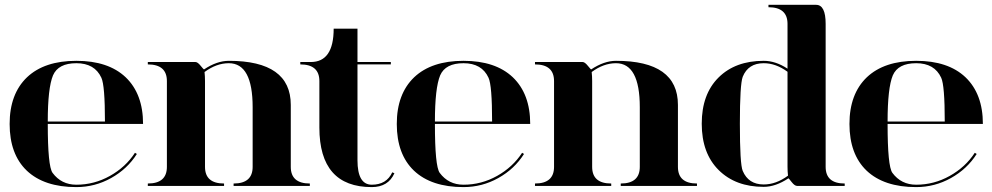

<svg xmlns="http://www.w3.org/2000/svg" viewBox="-20 -762 4068 787"><path d="M293 4.9Q161.1 4.9 89.8 -62.5Q19.5 -129.9 19.5 -253.9Q19.5 -377 90.8 -445.3Q162.1 -512.7 293 -512.7Q423.8 -512.7 495.1 -445.3Q566.4 -377 566.4 -253.9H175.8Q175.8 -81.1 195.3 -53.7Q231.4 -4.9 293 -4.9Q366.2 -4.9 430.7 -41Q495.1 -77.1 533.2 -135.7L541 -130.9Q502 -69.3 435.5 -32.2Q369.1 4.9 293 4.9ZM175.8 -263.7H410.2Q410.2 -412.1 395.5 -443.4Q368.2 -502.9 293 -502.9Q218.8 -502.9 197.3 -453.1Q175.8 -401.4 175.8 -263.7Z M820.3 -429.7V-78.1Q820.3 -9.8 898.4 -9.8V0H585.9V-9.8Q664.1 -9.8 664.1 -78.1V-429.7Q664.1 -498 585.9 -498V-507.8H781.2Q790 -507.8 802.2 -492.7Q814.5 -477.5 816.4 -477.5Q869.1 -512.7 918 -512.7Q1171.9 -512.7 1171.9 -332V-78.1Q1171.9 -9.8 1250 -9.8V0H937.5V-9.8Q1015.6 -9.8 1015.6 -78.1V-322.3Q1015.6 -502.9 918 -502.9Q867.2 -502.9 818.4 -466.8Q820.3 -449.2 820.3 -429.7Z M1445.3 -105Q1445.3 -4.9 1503.9 -4.9Q1564.5 -4.9 1587.9 -55.7L1596.7 -51.8Q1571.3 4.9 1503.9 4.9Q1289.1 4.9 1289.1 -239.3V-429.7Q1289.1 -498 1210.9 -498V-507.8H1253.9Q1347.7 -507.8 1347.7 -644.5H1445.3V-507.8H1582V-498Q1513.7 -498 1445.3 -498Q1445.3 -195.3 1445.3 -105Z M1879.9 4.9Q1748 4.9 1676.8 -62.5Q1606.4 -129.9 1606.4 -253.9Q1606.4 -377 1677.7 -445.3Q1749 -512.7 1879.9 -512.7Q2010.7 -512.7 2082 -445.3Q2153.3 -377 2153.3 -253.9H1762.7Q1762.7 -81.1 1782.2 -53.7Q1818.4 -4.9 1879.9 -4.9Q1953.1 -4.9 2017.6 -41Q2082 -77.1 2120.1 -135.7L2127.9 -130.9Q2088.9 -69.3 2022.5 -32.2Q1956.1 4.9 1879.9 4.9ZM1762.7 -263.7H1997.1Q1997.1 -412.1 1982.4 -443.4Q1955.1 -502.9 1879.9 -502.9Q1805.7 -502.9 1784.2 -453.1Q1762.7 -401.4 1762.7 -263.7Z M2407.2 -429.7V-78.1Q2407.2 -9.8 2485.4 -9.8V0H2172.9V-9.8Q2251 -9.8 2251 -78.1V-429.7Q2251 -498 2172.9 -498V-507.8H2368.2Q2377 -507.8 2389.2 -492.7Q2401.4 -477.5 2403.3 -477.5Q2456.1 -512.7 2504.9 -512.7Q2758.8 -512.7 2758.8 -332V-78.1Q2758.8 -9.8 2836.9 -9.8V0H2524.4V-9.8Q2602.5 -9.8 2602.5 -78.1V-322.3Q2602.5 -502.9 2504.9 -502.9Q2454.1 -502.9 2405.3 -466.8Q2407.2 -449.2 2407.2 -429.7Z M3364.3 -664.1V-78.1Q3364.3 -9.8 3442.4 -9.8V0H3247.1Q3237.3 0 3225.1 -15.6Q3212.9 -31.2 3211.9 -31.2Q3159.2 3.9 3110.4 3.9Q2995.1 3.9 2925.8 -64.9Q2856.4 -133.8 2856.4 -254.9Q2856.4 -376 2925.3 -444.3Q2994.1 -512.7 3110.4 -512.7Q3159.2 -512.7 3208 -480.5V-664.1Q3208 -732.4 3129.9 -732.4V-742.2H3325.2Q3364.3 -742.2 3364.3 -664.1ZM3012.7 -254.9Q3012.7 -88.9 3024.4 -61.5Q3047.9 -5.9 3110.4 -5.9Q3161.1 -5.9 3210 -42Q3208 -59.6 3208 -79.1V-467.8Q3160.2 -502.9 3110.4 -502.9Q3046.9 -502.9 3024.4 -447.3Q3012.7 -416 3012.7 -254.9Z M3735.4 4.9Q3603.5 4.9 3532.2 -62.5Q3461.9 -129.9 3461.9 -253.9Q3461.9 -377 3533.2 -445.3Q3604.5 -512.7 3735.4 -512.7Q3866.2 -512.7 3937.5 -445.3Q4008.8 -377 4008.8 -253.9H3618.2Q3618.2 -81.1 3637.7 -53.7Q3673.8 -4.9 3735.4 -4.9Q3808.6 -4.9 3873 -41Q3937.5 -77.1 3975.6 -135.7L3983.4 -130.9Q3944.3 -69.3 3877.9 -32.2Q3811.5 4.9 3735.4 4.9ZM3618.2 -263.7H3852.5Q3852.5 -412.1 3837.9 -443.4Q3810.5 -502.9 3735.4 -502.9Q3661.1 -502.9 3639.6 -453.1Q3618.2 -401.4 3618.2 -263.7Z"/></svg>

Font: spinweradBold
Style: Regular
Weight: 700
Width: 7
Version: Version 0.3 ; ttfautohint (v1.2) -l 8 -r 50 -G 200 -x 14 -D 